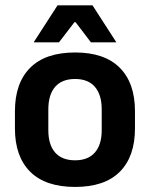

<svg xmlns="http://www.w3.org/2000/svg" viewBox="-20 -706 577 739"><path d="M269 13.5Q155 13.5 96.2 -45Q37.5 -103.5 37.5 -211.5V-278Q37.5 -386.5 96.2 -445.2Q155 -504 269 -504Q382.5 -504 441 -445.2Q499.5 -386.5 499.5 -278V-211.5Q499.5 -103.5 441.2 -45Q383 13.5 269 13.5ZM269 -89Q319 -89 345.2 -119Q371.5 -149 371.5 -205V-284.5Q371.5 -341.5 345.2 -371.8Q319 -402 269 -402Q218.5 -402 192.2 -371.8Q166 -341.5 166 -284.5V-205Q166 -149 192.2 -119Q218.5 -89 269 -89ZM201.5 -685.5H336L427 -544.5V-543H330L271 -620.5H266.5L207 -543H110.5V-544.5Z"/></svg>

Font: Anek Telugu SemiBold
Style: Regular
Weight: 600
Designer: Omkar Bhoir (Telugu), Yesha Goshar (Latin)
Foundry: Ek Type
Version: Version 1.003